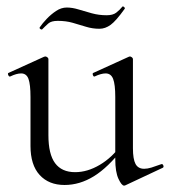

<svg xmlns="http://www.w3.org/2000/svg" viewBox="-20 -572 533 602"><path d="M182.4 8Q133 8 104.3 -23.4Q75.6 -54.8 75.6 -114.6V-268Q75.6 -307.4 69.3 -324.6Q63 -341.8 46.2 -341.8Q32 -341.8 12.4 -332.4Q8.4 -330.6 5.9 -336.6Q3.4 -342.6 7.2 -343.6L118 -394Q120.2 -395 122.2 -395Q124.8 -395 128.3 -392.5Q131.8 -390 131.8 -386.8V-148.2Q131.8 -88.6 152.7 -60.4Q173.6 -32.2 215.6 -32.2Q254.2 -32.2 292.8 -55.1Q331.4 -78 359.6 -117.4L364.8 -106.2Q318.8 -46.8 274.4 -19.4Q230 8 182.4 8ZM396.8 -386.8V-107.2Q396.8 -73.2 404.9 -58Q413 -42.8 432 -42.8Q442.2 -42.8 454.7 -46.6Q467.2 -50.4 485 -57Q489.8 -59 492 -53.5Q494.2 -48 490.4 -46L373.2 9Q371.2 10 369 10Q361.4 10 351.4 -11.4Q341.4 -32.8 341.4 -73.2V-268Q341.4 -307.4 334.7 -324.6Q328 -341.8 311.2 -341.8Q297 -341.8 277.2 -332.4Q273.4 -330.6 271.3 -336.6Q269.2 -342.6 273 -343.6L383.8 -394Q385.8 -395 387.2 -395Q389.8 -395 393.3 -392.5Q396.8 -390 396.8 -386.8ZM314.4 -524.2Q333.8 -524.2 344.3 -532.2Q354.8 -540.2 363.8 -551.2Q365.8 -553.2 369.3 -549.8Q372.8 -546.4 370.8 -544.2Q343.8 -506.4 326.9 -494.1Q310 -481.8 291.8 -481.8Q269.8 -481.8 249.3 -488.2Q228.8 -494.6 207.7 -500.6Q186.6 -506.6 161.2 -506.6Q140.8 -506.6 131.5 -498.4Q122.2 -490.2 111.8 -479.6Q109.8 -478.6 106.3 -481.2Q102.8 -483.8 104.8 -486.6Q112.8 -498.4 126.2 -512.6Q139.6 -526.8 155.8 -537.6Q172 -548.4 189.4 -548.4Q206.6 -548.4 226.2 -542.4Q245.8 -536.4 268 -530.3Q290.2 -524.2 314.4 -524.2Z"/></svg>

Font: Cormorant Infant Light
Style: Regular
Weight: 300
Designer: Christian Thalmann (Catharsis Fonts)
Foundry: Catharsis Fonts
Version: Version 4.001